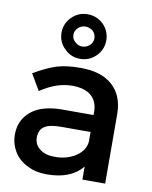

<svg xmlns="http://www.w3.org/2000/svg" viewBox="-89 -866 745 938"><g transform="rotate(10 283.5 -397.5)"><path d="M384 0H497L496 -349C495 -408 476 -454 439 -487C402 -520 349 -536 281 -536C234 -536 194 -531 162 -521C129 -510 93 -493 52 -469L99 -389C152 -425 205 -443 256 -443C297 -443 329 -434 351 -415C372 -396 383 -370 383 -336V-320H222C159 -319 109 -305 74 -276C39 -247 21 -209 21 -160C21 -129 29 -101 44 -76C59 -51 81 -31 110 -17C138 -2 171 5 208 5C287 5 346 -18 384 -65ZM336 -115C307 -96 273 -86 232 -86C200 -86 175 -93 157 -108C138 -122 129 -141 129 -165C129 -190 138 -209 156 -220C173 -231 201 -236 239 -236H383V-187C380 -158 364 -134 336 -115ZM349 -768C327 -789 301 -800 270 -800C239 -800 213 -789 192 -768C170 -746 159 -720 159 -690C159 -659 170 -633 192 -612C213 -590 239 -579 270 -579C301 -579 327 -590 349 -612C370 -633 381 -659 381 -690C381 -720 370 -746 349 -768ZM234 -725C244 -734 256 -739 270 -739C284 -739 296 -734 307 -725C317 -715 322 -703 322 -690C322 -676 317 -664 307 -655C296 -645 284 -640 270 -640C256 -640 244 -645 234 -655C223 -664 218 -676 218 -690C218 -703 223 -715 234 -725Z"/></g></svg>

Font: Argentum Sans
Style: Regular
Weight: 400
Designer: Julieta Ulanovsky
Foundry: Julieta Ulanovsky
Version: Version 5.001;March 29, 2019;FontCreator 11.5.0.2425 64-bit